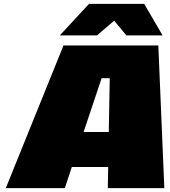

<svg xmlns="http://www.w3.org/2000/svg" viewBox="-20 -972 880 992"><path d="M289 -789 440 -952H725L820 -789H633L570 -865L481 -789ZM10 0 308 -737H798L829 0H537L539 -109H351L315 0ZM412 -290H542L547 -568H505Z"/></svg>

Font: Tomorrow ExtraBold
Style: Italic
Weight: 800
Italic angle: -10°
Designer: Tony de Marco, Monica Rizzolli
Foundry: Just in Type
Version: Version 2.002